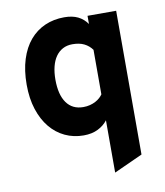

<svg xmlns="http://www.w3.org/2000/svg" viewBox="-82 -591 739 858"><g transform="rotate(-10 288.0 -161.5)"><path d="M262.2 12.2Q216.3 12.2 177.5 -6.1Q138.7 -24.4 110.4 -58.8Q82 -93.3 65.9 -142.8Q49.8 -192.4 49.8 -254.9Q49.8 -319.8 65.7 -369.9Q81.5 -419.9 110.4 -453.9Q139.2 -487.8 179.2 -505.4Q219.2 -522.9 267.1 -522.9Q303.7 -522.9 329.1 -510.5Q354.5 -498 371.1 -474.1V-511.2H501V141.1L371.1 200.2V-37.1Q354.5 -15.1 327.1 -1.5Q299.8 12.2 262.2 12.2ZM282.2 -112.8Q298.8 -112.8 312.7 -116.5Q326.7 -120.1 338.1 -126.2Q349.6 -132.3 357.9 -139.9Q366.2 -147.5 371.1 -154.8V-356.9Q356.9 -376.5 335.4 -387.2Q314 -397.9 282.2 -397.9Q257.3 -397.9 238.3 -387.7Q219.2 -377.4 206.3 -358.9Q193.4 -340.3 186.8 -314Q180.2 -287.6 180.2 -254.9Q180.2 -186.5 206.5 -149.7Q232.9 -112.8 282.2 -112.8Z"/></g></svg>

Font: Overpass
Style: Bold
Weight: 700
Designer: Delve Withrington
Foundry: Delve Fonts
Version: Version 1.001